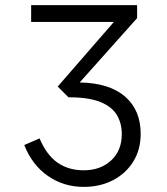

<svg xmlns="http://www.w3.org/2000/svg" viewBox="-20 -720 656 752"><path d="M308 12Q229.5 12 167.8 -30.8Q106 -73.5 75 -152L135 -178Q162 -113.5 205 -83.2Q248 -53 308 -53Q373.5 -53 415.2 -91.5Q457 -130 457 -195Q457 -237 437.8 -269.5Q418.5 -302 373 -320.5Q327.5 -339 248 -339L206 -381L426 -634H102V-700H517V-649L292 -397Q408.5 -395 469.8 -341.8Q531 -288.5 531 -196Q531 -134 502 -87.2Q473 -40.5 422.5 -14.2Q372 12 308 12Z"/></svg>

Font: Overpass Mono Light
Style: Regular
Weight: 300
Monospace: yes
Designer: Delve Withrington, Dave Bailey
Foundry: Delve Fonts LLC
Version: Version 4.000